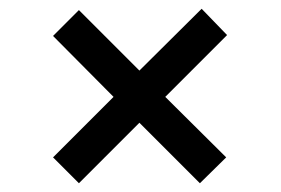

<svg xmlns="http://www.w3.org/2000/svg" viewBox="-20 -549 640 438"><path d="M160 -131 101 -190 239 -328 101 -467 160 -526 298 -388 440 -529 498 -469 357 -328 496 -190 436 -131 298 -269Z"/></svg>

Font: Tiny Medium
Style: Regular
Weight: 500
Monospace: yes
Designer: Philipp Nurullin, Konstantin Bulenkov
Foundry: JetBrains
Version: Version 2.251; ttfautohint (v1.8.4.7-5d5b)